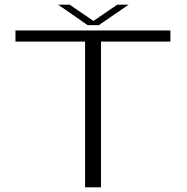

<svg xmlns="http://www.w3.org/2000/svg" viewBox="-20 -806 806 826"><path d="M346 0H414.5V-627H713V-675H46.5V-627H346ZM357 -698H405.5L533.5 -786H484.5L382 -716L279.5 -786H230Z"/></svg>

Font: Anybody Expanded Light
Style: Regular
Weight: 300
Width: 7
Version: Version 1.113;gftools[0.9.25]